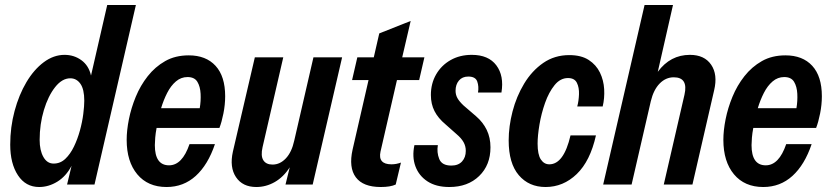

<svg xmlns="http://www.w3.org/2000/svg" viewBox="-20 -740 3329 770"><path d="M249 0 267 -75Q245 -33 210 -11.5Q175 10 137 10Q83 10 52 -37Q21 -84 21 -160Q21 -230 38.5 -295Q56 -360 86 -410.5Q116 -461 155.5 -490.5Q195 -520 239 -520Q277 -520 306.5 -498.5Q336 -477 345 -437L410 -720H525L359 0ZM195 -84Q222 -84 242 -103Q262 -122 276.5 -152Q291 -182 300.5 -216.5Q310 -251 314 -283Q318 -315 318 -336Q318 -382 302.5 -404Q287 -426 262 -426Q229 -426 201 -390.5Q173 -355 156 -298.5Q139 -242 139 -179Q139 -137 154 -110.5Q169 -84 195 -84Z M648 10Q573 10 530.5 -41Q488 -92 488 -179Q488 -217 497 -262Q506 -307 524.5 -352Q543 -397 572.5 -434.5Q602 -472 642.5 -495Q683 -518 737 -518Q806 -518 844.5 -476Q883 -434 883 -354Q883 -320 876 -285Q869 -250 860 -227H608Q604 -206 602.5 -188Q601 -170 601 -158Q601 -77 658 -77Q711 -77 740 -162H842Q814 -79 765 -34.5Q716 10 648 10ZM732 -431Q706 -431 685.5 -413.5Q665 -396 650.5 -367.5Q636 -339 626 -306H781Q786 -335 784.5 -364Q783 -393 771.5 -412Q760 -431 732 -431Z M1008 10Q953 10 926.5 -29.5Q900 -69 914 -132L1002 -510H1116L1033 -150Q1025 -115 1036 -97.5Q1047 -80 1073 -80Q1103 -80 1126.5 -105Q1150 -130 1160 -176L1237 -510H1352L1234 0H1125L1142 -69Q1117 -30 1082 -10Q1047 10 1008 10Z M1507 10Q1436 10 1407 -29Q1378 -68 1394 -140L1458 -419H1392L1413 -510H1479L1501 -606L1627 -656L1593 -510H1682L1661 -419H1572L1506 -132Q1495 -81 1550 -81Q1569 -81 1588 -88L1567 0Q1546 10 1507 10Z M1782 10Q1729 10 1694.5 -12.5Q1660 -35 1646 -73Q1632 -111 1642 -158H1736Q1731 -129 1741.5 -102.5Q1752 -76 1790 -76Q1818 -76 1833 -92.5Q1848 -109 1848 -135Q1848 -154 1839 -170Q1830 -186 1811 -202L1767 -241Q1737 -266 1722.5 -294.5Q1708 -323 1708 -359Q1708 -405 1729 -441.5Q1750 -478 1787 -499Q1824 -520 1872 -520Q1939 -520 1970.5 -478Q2002 -436 1991 -369H1897Q1901 -393 1894 -413Q1887 -433 1858 -433Q1834 -433 1820.5 -417Q1807 -401 1807 -376Q1807 -360 1814.5 -346.5Q1822 -333 1839 -317L1889 -274Q1917 -250 1932 -219Q1947 -188 1947 -149Q1947 -78 1901.5 -34Q1856 10 1782 10Z M2168 10Q2101 10 2060.5 -37.5Q2020 -85 2020 -177Q2020 -233 2035.5 -293Q2051 -353 2082 -404.5Q2113 -456 2158.5 -487.5Q2204 -519 2263 -519Q2311 -519 2341 -499.5Q2371 -480 2386 -449Q2401 -418 2403 -382Q2405 -346 2397 -313H2295Q2301 -335 2302 -362Q2303 -389 2293.5 -408Q2284 -427 2258 -427Q2227 -427 2204 -398.5Q2181 -370 2166 -327.5Q2151 -285 2143.5 -240.5Q2136 -196 2136 -164Q2136 -120 2149 -100.5Q2162 -81 2183 -81Q2241 -81 2268 -197H2370Q2347 -94 2293 -42Q2239 10 2168 10Z M2399 0 2565 -720H2679L2618 -452Q2668 -520 2747 -520Q2805 -520 2832 -480.5Q2859 -441 2844 -378L2757 0H2642L2725 -360Q2741 -430 2682 -430Q2650 -430 2625.5 -405Q2601 -380 2590 -334L2513 0Z M3041 10Q2966 10 2923.5 -41Q2881 -92 2881 -179Q2881 -217 2890 -262Q2899 -307 2917.5 -352Q2936 -397 2965.5 -434.5Q2995 -472 3035.5 -495Q3076 -518 3130 -518Q3199 -518 3237.5 -476Q3276 -434 3276 -354Q3276 -320 3269 -285Q3262 -250 3253 -227H3001Q2997 -206 2995.5 -188Q2994 -170 2994 -158Q2994 -77 3051 -77Q3104 -77 3133 -162H3235Q3207 -79 3158 -34.5Q3109 10 3041 10ZM3125 -431Q3099 -431 3078.5 -413.5Q3058 -396 3043.5 -367.5Q3029 -339 3019 -306H3174Q3179 -335 3177.5 -364Q3176 -393 3164.5 -412Q3153 -431 3125 -431Z"/></svg>

Font: Instrument Sans Condensed SemiBold Italic
Style: Regular
Weight: 600
Width: 3
Italic angle: -13°
Designer: Rodrigo Fuenzalida
Foundry: fragTYPE
Version: Version 1.000; ttfautohint (v1.8.4.7-5d5b);gftools[0.9.28]